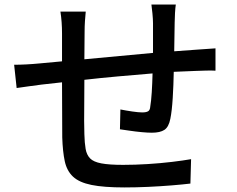

<svg xmlns="http://www.w3.org/2000/svg" viewBox="-20 -797 1040 842"><path d="M42 -513Q65 -513 94.5 -514.5Q124 -516 155 -519L252 -528V-650Q252 -701 245 -746H356Q354 -726 352.5 -704Q351 -682 351 -655L350 -537L651 -565V-695Q651 -712 648.5 -738Q646 -764 644 -777H751Q749 -765 747.5 -740.5Q746 -716 746 -698L744 -572L839 -579Q859 -580 882.5 -582Q906 -584 925 -585V-487Q912 -488 885 -487.5Q858 -487 838 -486L742 -482Q741 -425 737.5 -367.5Q734 -310 727 -276Q720 -240 701 -227.5Q682 -215 646 -215Q628 -215 601 -217.5Q574 -220 547.5 -224Q521 -228 506 -230L508 -317Q533 -312 560.5 -308Q588 -304 604 -304Q621 -304 629.5 -309Q638 -314 639 -330Q643 -353 645.5 -392.5Q648 -432 649 -475Q576 -469 498 -462Q420 -455 350 -447Q350 -398 349.5 -351Q349 -304 349 -267Q349 -230 350 -209Q351 -170 355.5 -144Q360 -118 375 -102.5Q390 -87 424.5 -80.5Q459 -74 520 -74Q572 -74 628 -77.5Q684 -81 734 -87Q784 -93 818 -99L815 8Q782 12 733 16Q684 20 630 22.5Q576 25 526 25Q435 25 381 14Q327 3 300 -22.5Q273 -48 264 -90Q255 -132 253 -194L252 -436L162 -426Q139 -423 106 -418.5Q73 -414 53 -411Z"/></svg>

Font: Source Han Sans Medium
Style: Regular
Weight: 500
Designer: Ryoko NISHIZUKA Ë•øÂ°öÊ∂ºÂ≠ê (kana, bopomofo & ideographs); Paul D. Hunt (Latin, Greek & Cyrillic); Sandoll Communicatio
Foundry: Adobe
Version: Version 2.004;hotconv 1.0.118;makeotfexe 2.5.65603